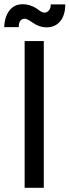

<svg xmlns="http://www.w3.org/2000/svg" viewBox="-40 -892 330 912"><path d="M77 0V-697H168V0ZM49 -763H-20Q-18 -813 5 -842.5Q28 -872 68 -872Q101 -872 132 -853Q136 -850 142.5 -845.5Q149 -841 152.5 -838.5Q156 -836 161 -834Q166 -832 171 -832Q183 -832 192 -842Q201 -852 201 -871H270Q270 -820 246 -791Q222 -762 181 -762Q147 -762 116 -784Q89 -803 78 -803Q49 -803 49 -763Z"/></svg>

Font: SVN-Poppins
Style: Regular
Weight: 400
Designer: Ninad Kale (Devanagari), Jonny Pinhorn (Latin)
Foundry: Indian Type Foundry
Version: Version 3.002 2017